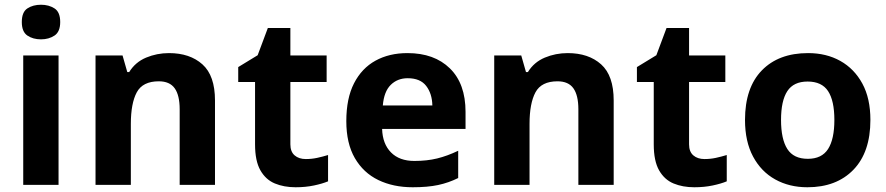

<svg xmlns="http://www.w3.org/2000/svg" viewBox="-20 -780 3737 810"><path d="M153 -760Q186 -760 210 -744.5Q234 -729 234 -687Q234 -646 210 -630Q186 -614 153 -614Q119 -614 95.5 -630Q72 -646 72 -687Q72 -729 95.5 -744.5Q119 -760 153 -760ZM227 -546V0H78V-546Z M693 -556Q781 -556 834 -508.5Q887 -461 887 -356V0H738V-319Q738 -378 717 -407.5Q696 -437 650 -437Q582 -437 557 -390.5Q532 -344 532 -257V0H383V-546H497L517 -476H525Q551 -518 596.5 -537Q642 -556 693 -556Z M1270 -109Q1295 -109 1318 -114Q1341 -119 1364 -126V-15Q1340 -5 1304.5 2.5Q1269 10 1227 10Q1178 10 1139.5 -6Q1101 -22 1078.5 -61.5Q1056 -101 1056 -171V-434H985V-497L1067 -547L1110 -662H1205V-546H1358V-434H1205V-171Q1205 -140 1223 -124.5Q1241 -109 1270 -109Z M1699 -556Q1812 -556 1878 -491.5Q1944 -427 1944 -308V-236H1592Q1594 -173 1629.5 -137Q1665 -101 1728 -101Q1781 -101 1824 -111.5Q1867 -122 1913 -144V-29Q1873 -9 1828.5 0.5Q1784 10 1721 10Q1639 10 1576 -20.5Q1513 -51 1477 -113Q1441 -175 1441 -269Q1441 -365 1473.5 -428.5Q1506 -492 1564 -524Q1622 -556 1699 -556ZM1700 -450Q1657 -450 1628.5 -422Q1600 -394 1595 -335H1804Q1803 -385 1778 -417.5Q1753 -450 1700 -450Z M2375 -556Q2463 -556 2516 -508.5Q2569 -461 2569 -356V0H2420V-319Q2420 -378 2399 -407.5Q2378 -437 2332 -437Q2264 -437 2239 -390.5Q2214 -344 2214 -257V0H2065V-546H2179L2199 -476H2207Q2233 -518 2278.5 -537Q2324 -556 2375 -556Z M2952 -109Q2977 -109 3000 -114Q3023 -119 3046 -126V-15Q3022 -5 2986.5 2.5Q2951 10 2909 10Q2860 10 2821.5 -6Q2783 -22 2760.5 -61.5Q2738 -101 2738 -171V-434H2667V-497L2749 -547L2792 -662H2887V-546H3040V-434H2887V-171Q2887 -140 2905 -124.5Q2923 -109 2952 -109Z M3652 -274Q3652 -138 3580.5 -64Q3509 10 3386 10Q3310 10 3250.5 -23Q3191 -56 3157 -119.5Q3123 -183 3123 -274Q3123 -410 3194 -483Q3265 -556 3389 -556Q3466 -556 3525 -523Q3584 -490 3618 -427.5Q3652 -365 3652 -274ZM3275 -274Q3275 -193 3301.5 -151.5Q3328 -110 3388 -110Q3447 -110 3473.5 -151.5Q3500 -193 3500 -274Q3500 -355 3473.5 -395.5Q3447 -436 3387 -436Q3328 -436 3301.5 -395.5Q3275 -355 3275 -274Z"/></svg>

Font: Noto Sans Balinese
Style: Bold
Weight: 700
Designer: Aditya Bayu, David Williams
Foundry: David Williams
Version: Version 2.005; ttfautohint (v1.8.4.7-5d5b)